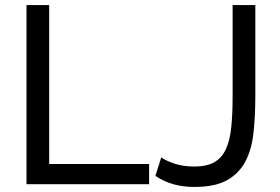

<svg xmlns="http://www.w3.org/2000/svg" viewBox="-20 -730 1109 761"><path d="M85 0V-710H175V-80H571V0ZM619 -106Q639 -92 673 -81Q707 -70 750 -70Q801 -70 831 -88Q861 -106 876.5 -141.5Q892 -177 897 -229Q902 -281 902 -349V-710H992V-349Q992 -268 984.5 -201.5Q977 -135 951.5 -88Q926 -41 878.5 -15Q831 11 750 11Q660 11 596 -33Z"/></svg>

Font: Boldmen Medium
Style: Regular
Weight: 400
Designer: Matt McInerney, Pablo Impallari, Rodrigo Fuenzalida
Foundry: LIVING CONCEPT
Version: Version 1.000